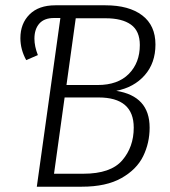

<svg xmlns="http://www.w3.org/2000/svg" viewBox="-20 -705 641 725"><path d="M545 -223Q545 -165 520.5 -115Q496 -65 438.5 -32.5Q381 0 289 0H119L208 -637H184Q147 -637 128.5 -616Q110 -595 110 -559Q110 -530 123 -497L79 -478Q57 -518 57 -561Q57 -616 91.5 -650.5Q126 -685 189 -685H378Q467 -685 517 -647Q567 -609 567 -537Q567 -467 526.5 -421Q486 -375 419 -362Q545 -342 545 -223ZM266 -636 231 -384H349Q425 -384 466.5 -426Q508 -468 508 -535Q508 -588 474.5 -612Q441 -636 379 -636ZM485 -223Q485 -337 352 -337H224L184 -49H295Q398 -49 441.5 -99.5Q485 -150 485 -223Z"/></svg>

Font: Fira Sans Condensed Light
Style: Italic
Weight: 300
Width: 3
Italic angle: -8°
Designer: Carrois Corporate & Edenspiekermann AG
Foundry: Carrois Corporate GbR & Edenspiekermann AG
Version: Version 4.203